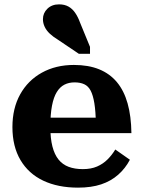

<svg xmlns="http://www.w3.org/2000/svg" viewBox="-20 -849 657 881"><path d="M211 -267Q211 -214 220.5 -177Q230 -140 248.5 -117Q267 -94 295 -83.5Q323 -73 360 -73Q398 -73 425.5 -85Q453 -97 473.5 -117.5Q494 -138 509 -163L576 -116Q555 -76 522 -47Q489 -18 444 -3Q399 12 338 12Q246 12 178.5 -20Q111 -52 74 -114.5Q37 -177 37 -266Q37 -352 72.5 -416Q108 -480 172 -515.5Q236 -551 319 -551Q386 -551 435 -531Q484 -511 516.5 -472Q549 -433 565.5 -374.5Q582 -316 583 -238H169V-309H441L420 -281Q419 -338 413 -375Q407 -412 396 -433Q385 -454 366.5 -462.5Q348 -471 322 -471Q296 -471 275.5 -460.5Q255 -450 240.5 -426.5Q226 -403 218.5 -363.5Q211 -324 211 -267ZM347 -746 393 -634V-602H342L244 -668Q224 -680 208.5 -694.5Q193 -709 185 -726Q177 -743 177 -761Q177 -789 197.5 -809Q218 -829 251 -829Q276 -829 294 -819Q312 -809 325 -790Q338 -771 347 -746Z"/></svg>

Font: Roboto Serif 20pt
Style: Bold
Weight: 700
Version: Version 1.008